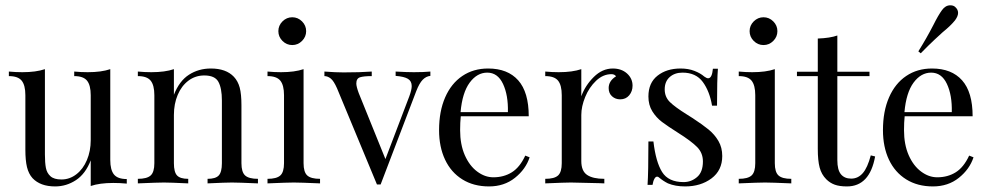

<svg xmlns="http://www.w3.org/2000/svg" viewBox="-20 -681 3670 713"><path d="M389.5 -87.1Q389.5 -50 403.2 -33.1Q416.9 -16.1 450.8 -16.1V0.8Q425.8 -1.6 400.8 -1.6Q350 -1.6 316.9 9.7V-85.5Q297.6 -35.5 262.1 -12.1Q226.6 11.3 184.7 11.3Q129.8 11.3 100.8 -19.4Q86.3 -35.5 80.2 -60.5Q74.2 -85.5 74.2 -125V-327.4Q74.2 -364.5 60.5 -381.5Q46.8 -398.4 12.9 -398.4V-415.3Q37.9 -412.9 62.9 -412.9Q113.7 -412.9 146.8 -424.2V-107.3Q146.8 -76.6 150.4 -57.7Q154 -38.7 167.3 -26.6Q180.6 -14.5 208.1 -14.5Q238.7 -14.5 263.7 -33.9Q288.7 -53.2 302.8 -86.7Q316.9 -120.2 316.9 -160.5V-327.4Q316.9 -364.5 303.2 -381.5Q289.5 -398.4 255.6 -398.4V-415.3Q280.6 -412.9 305.6 -412.9Q356.5 -412.9 389.5 -424.2Z M848.4 -396Q863.7 -379.8 870.2 -355.6Q876.6 -331.5 876.6 -290.3V-75Q876.6 -41.9 890.3 -29.4Q904 -16.9 937.9 -16.9V0Q863.7 -3.2 841.1 -3.2Q818.5 -3.2 750.8 0V-16.9Q780.6 -16.9 792.3 -29.4Q804 -41.9 804 -75V-308.1Q804 -353.2 791.1 -377Q778.2 -400.8 738.7 -400.8Q705.6 -400.8 679.8 -381.5Q654 -362.1 639.9 -328.6Q625.8 -295.2 625.8 -254V-75Q625.8 -41.9 637.5 -29.4Q649.2 -16.9 679 -16.9V0Q611.3 -3.2 588.7 -3.2Q566.1 -3.2 491.9 0V-16.9Q525.8 -16.9 539.5 -29.4Q553.2 -41.9 553.2 -75V-327.4Q553.2 -364.5 539.5 -381.5Q525.8 -398.4 491.9 -398.4V-415.3Q517.7 -412.9 541.9 -412.9Q592.7 -412.9 625.8 -424.2V-329Q646 -380.6 681.9 -403.6Q717.7 -426.6 762.9 -426.6Q819.4 -426.6 848.4 -396Z M1116.9 -565.3Q1116.9 -544.4 1101.6 -529Q1086.3 -513.7 1065.3 -513.7Q1044.4 -513.7 1029 -529Q1013.7 -544.4 1013.7 -565.3Q1013.7 -586.3 1029 -601.6Q1044.4 -616.9 1065.3 -616.9Q1086.3 -616.9 1101.6 -601.6Q1116.9 -586.3 1116.9 -565.3ZM1107.3 -75Q1107.3 -41.9 1121 -29.4Q1134.7 -16.9 1168.5 -16.9V0Q1094.4 -3.2 1071 -3.2Q1047.6 -3.2 973.4 0V-16.9Q1007.3 -16.9 1021 -29.4Q1034.7 -41.9 1034.7 -75V-327.4Q1034.7 -364.5 1021 -381.5Q1007.3 -398.4 973.4 -398.4V-415.3Q999.2 -412.9 1023.4 -412.9Q1074.2 -412.9 1107.3 -424.2Z M1578.2 -415.3V-399.2Q1562.1 -397.6 1549.6 -384.7Q1537.1 -371.8 1525.8 -342.7L1393.5 4H1379.8L1231.5 -353.2Q1219.4 -380.6 1208.1 -389.5Q1196.8 -398.4 1184.7 -398.4V-415.3Q1226.6 -412.1 1255.6 -412.1Q1317.7 -412.1 1360.5 -415.3V-398.4Q1330.6 -398.4 1316.9 -394Q1303.2 -389.5 1303.2 -371Q1303.2 -359.7 1312.1 -335.5L1411.3 -90.3L1500 -323.4Q1508.9 -347.6 1508.9 -361.3Q1508.9 -379.8 1494.8 -388.3Q1480.6 -396.8 1449.2 -399.2V-415.3Q1491.1 -412.9 1516.9 -412.9Q1552.4 -412.9 1578.2 -415.3Z M1946.8 -96.8Q1932.3 -52.4 1892.3 -20.6Q1852.4 11.3 1796 11.3Q1738.7 11.3 1696.8 -14.9Q1654.8 -41.1 1632.7 -88.3Q1610.5 -135.5 1610.5 -197.6Q1610.5 -267.7 1633.1 -319.4Q1655.6 -371 1696.8 -398.8Q1737.9 -426.6 1792.7 -426.6Q1865.3 -426.6 1904.4 -382.7Q1943.5 -338.7 1943.5 -249.2H1691.1Q1688.7 -226.6 1688.7 -197.6Q1688.7 -144.4 1706 -104.8Q1723.4 -65.3 1752 -44Q1780.6 -22.6 1812.1 -22.6Q1850.8 -22.6 1880.6 -41.1Q1910.5 -59.7 1930.6 -103.2ZM1690.3 -264.5H1866.1Q1867.7 -327.4 1848 -369.4Q1828.2 -411.3 1789.5 -411.3Q1751.6 -411.3 1724.2 -374.2Q1696.8 -337.1 1690.3 -264.5Z M2329 -362.9Q2329 -341.9 2316.5 -327Q2304 -312.1 2283.1 -312.1Q2265.3 -312.1 2252.8 -323.4Q2240.3 -334.7 2240.3 -354Q2240.3 -380.6 2267.7 -397.6Q2262.1 -405.6 2250.8 -405.6Q2219.4 -405.6 2193.5 -381Q2167.7 -356.5 2153.2 -321Q2138.7 -285.5 2138.7 -254V-83.1Q2138.7 -46 2160.1 -31.5Q2181.5 -16.9 2224.2 -16.9V0L2204.8 -0.8Q2122.6 -3.2 2100 -3.2Q2079 -3.2 2004.8 0V-16.9Q2038.7 -16.9 2052.4 -29.4Q2066.1 -41.9 2066.1 -75V-327.4Q2066.1 -364.5 2052.4 -381.5Q2038.7 -398.4 2004.8 -398.4V-415.3Q2030.6 -412.9 2054.8 -412.9Q2105.6 -412.9 2138.7 -424.2V-323.4Q2153.2 -363.7 2185.1 -395.2Q2216.9 -426.6 2255.6 -426.6Q2287.9 -426.6 2308.5 -408.1Q2329 -389.5 2329 -362.9Z M2595.2 -396.8Q2604 -390.3 2609.7 -390.3Q2624.2 -390.3 2627.4 -425.8H2646Q2642.7 -386.3 2642.7 -288.7H2624.2Q2615.3 -341.9 2589.9 -376.6Q2564.5 -411.3 2514.5 -411.3Q2485.5 -411.3 2466.9 -394.8Q2448.4 -378.2 2448.4 -349.2Q2448.4 -321 2467.7 -302Q2487.1 -283.1 2529.8 -256.5Q2537.1 -252.4 2551.6 -242.7Q2588.7 -218.5 2611.3 -200Q2633.9 -181.5 2648 -157.3Q2662.1 -133.1 2662.1 -101.6Q2662.1 -48.4 2622.2 -18.5Q2582.3 11.3 2524.2 11.3Q2487.9 11.3 2460.5 0Q2442.7 -8.9 2427.4 -21.8Q2424.2 -25 2420.2 -25Q2414.5 -25 2410.1 -16.9Q2405.6 -8.9 2403.2 5.6H2384.7Q2387.9 -40.3 2387.9 -155.6H2406.5Q2415.3 -79.8 2438.7 -42.3Q2462.1 -4.8 2518.5 -4.8Q2546.8 -4.8 2568.5 -23.4Q2590.3 -41.9 2590.3 -81.5Q2590.3 -112.9 2569 -134.7Q2547.6 -156.5 2499.2 -187.1Q2459.7 -212.1 2438.3 -228.2Q2416.9 -244.4 2402.4 -267.7Q2387.9 -291.1 2387.9 -322.6Q2387.9 -373.4 2421.8 -400Q2455.6 -426.6 2507.3 -426.6Q2536.3 -426.6 2558.9 -417.7Q2581.5 -408.9 2595.2 -396.8Z M2866.9 -565.3Q2866.9 -544.4 2851.6 -529Q2836.3 -513.7 2815.3 -513.7Q2794.4 -513.7 2779 -529Q2763.7 -544.4 2763.7 -565.3Q2763.7 -586.3 2779 -601.6Q2794.4 -616.9 2815.3 -616.9Q2836.3 -616.9 2851.6 -601.6Q2866.9 -586.3 2866.9 -565.3ZM2857.3 -75Q2857.3 -41.9 2871 -29.4Q2884.7 -16.9 2918.5 -16.9V0Q2844.4 -3.2 2821 -3.2Q2797.6 -3.2 2723.4 0V-16.9Q2757.3 -16.9 2771 -29.4Q2784.7 -41.9 2784.7 -75V-327.4Q2784.7 -364.5 2771 -381.5Q2757.3 -398.4 2723.4 -398.4V-415.3Q2749.2 -412.9 2773.4 -412.9Q2824.2 -412.9 2857.3 -424.2Z M3089.5 -414.5H3208.9V-398.4H3089.5V-86.3Q3089.5 -50 3102.8 -33.9Q3116.1 -17.7 3141.1 -17.7Q3166.1 -17.7 3183.9 -37.9Q3201.6 -58.1 3213.7 -104L3229.8 -100Q3209.7 11.3 3125 11.3Q3097.6 11.3 3079.8 4.8Q3062.1 -1.6 3048.4 -15.3Q3030.6 -33.1 3023.8 -58.9Q3016.9 -84.7 3016.9 -128.2V-398.4H2939.5V-414.5H3016.9V-537.9Q3062.1 -539.5 3089.5 -549.2Z M3595.2 -96.8Q3580.6 -52.4 3540.7 -20.6Q3500.8 11.3 3444.4 11.3Q3387.1 11.3 3345.2 -14.9Q3303.2 -41.1 3281 -88.3Q3258.9 -135.5 3258.9 -197.6Q3258.9 -267.7 3281.5 -319.4Q3304 -371 3345.2 -398.8Q3386.3 -426.6 3441.1 -426.6Q3513.7 -426.6 3552.8 -382.7Q3591.9 -338.7 3591.9 -249.2H3339.5Q3337.1 -226.6 3337.1 -197.6Q3337.1 -144.4 3354.4 -104.8Q3371.8 -65.3 3400.4 -44Q3429 -22.6 3460.5 -22.6Q3499.2 -22.6 3529 -41.1Q3558.9 -59.7 3579 -103.2ZM3338.7 -264.5H3514.5Q3516.1 -327.4 3496.4 -369.4Q3476.6 -411.3 3437.9 -411.3Q3400 -411.3 3372.6 -374.2Q3345.2 -337.1 3338.7 -264.5ZM3537.9 -633.1Q3537.9 -621 3526.6 -605.6Q3510.5 -585.5 3480.6 -561.3Q3475 -556.5 3451.2 -534.3Q3427.4 -512.1 3399.2 -483.1L3390.3 -490.3Q3420.2 -537.9 3446 -587.9Q3464.5 -625 3478.2 -643.5Q3491.1 -661.3 3508.9 -661.3Q3520.2 -661.3 3526.6 -655.6Q3537.9 -646 3537.9 -633.1Z"/></svg>

Font: Playfair Display
Style: Regular
Weight: 400
Designer: Claus Eggers Sørensen
Foundry: Claus Eggers Sørensen
Version: Version 1.005; ttfautohint (v1.2) -l 10 -r 42 -G 200 -x 21 -